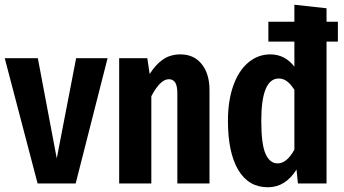

<svg xmlns="http://www.w3.org/2000/svg" viewBox="-22 -776 1456 812"><path d="M298 0H137L-2 -530H138L218 -106L300 -530H433Z M864 -395V0H728V-380Q728 -413 719 -427Q710 -441 692 -441Q656 -441 618 -369V0H482V-530H601L611 -463Q637 -504 668 -525Q699 -546 741 -546Q798 -546 831 -505Q864 -464 864 -395Z M1407 -684V-600H1359V0H1238L1232 -59Q1185 16 1111 16Q1029 16 985.5 -57.5Q942 -131 942 -265Q942 -350 964.5 -413.5Q987 -477 1028 -511.5Q1069 -546 1121 -546Q1183 -546 1223 -494V-600H1113V-684H1223V-756L1359 -741V-684ZM1223 -143V-396Q1208 -420 1192 -432Q1176 -444 1157 -444Q1083 -444 1083 -265Q1083 -166 1101 -125.5Q1119 -85 1152 -85Q1191 -85 1223 -143Z"/></svg>

Font: Fira Sans Compressed SemiBold
Style: Regular
Weight: 600
Width: 1
Designer: bBox Type GmbH & Carrois Corporate GbR & Edenspiekermann AG
Foundry: bBox Type GmbH & Carrois Corporate GbR & Edenspiekermann AG
Version: Version 4.301